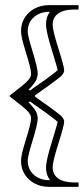

<svg xmlns="http://www.w3.org/2000/svg" viewBox="-20 -728 326 748"><path d="M173.8 -681.2 172.9 -682.1Q135.7 -682.1 111.8 -660.9Q87.9 -639.6 87.9 -605Q87.9 -588.9 107.4 -525.9Q127 -462.9 127 -440.9Q127 -438 126 -433.1Q125 -428.2 123.8 -423.3Q122.6 -418.5 118.4 -411.4Q114.3 -404.3 107.9 -397Q106 -394.5 100.8 -388.4Q95.7 -382.3 91.8 -378.9L97.2 -375Q104.5 -381.3 130.6 -399.2Q156.7 -417 184.1 -438Q204.1 -452.6 204.1 -456.1Q204.1 -461.4 181.6 -534.2Q159.2 -606.9 159.2 -631.8Q159.2 -661.6 173.8 -681.2ZM173.8 -27.8Q159.2 -47.4 159.2 -76.2Q159.2 -101.1 181.6 -173.8Q204.1 -246.6 204.1 -252Q204.1 -255.4 184.1 -270Q156.7 -291 130.6 -308.8Q104.5 -326.7 97.2 -333L91.8 -329.1Q95.7 -325.2 100.8 -319.1Q106 -313 107.9 -311Q110.8 -307.6 113.3 -304.4Q115.7 -301.3 117.4 -298.1Q119.1 -294.9 120.6 -292.5Q122.1 -290 123 -286.9Q124 -283.7 124.5 -282Q125 -280.3 125.5 -277.6Q126 -274.9 126.2 -273.9Q126.5 -272.9 126.7 -270.3Q127 -267.6 127 -267.1Q127 -245.1 107.4 -182.1Q87.9 -119.1 87.9 -103Q87.9 -68.4 111.8 -47.1Q135.7 -25.9 172.9 -25.9ZM286.1 -708V-690.9H269Q228.5 -690.9 206.8 -675.3Q185.1 -659.7 185.1 -631.8Q185.1 -609.9 207.5 -539.1Q230 -468.3 230 -454.1Q230 -446.8 225.1 -439.9Q220.2 -433.1 216.3 -429.7Q212.4 -426.3 200.2 -417Q171.9 -395.5 147.5 -378.7Q123 -361.8 115.2 -355V-353Q123 -346.2 147.5 -329.3Q171.9 -312.5 200.2 -291Q212.4 -281.7 216.3 -278.3Q220.2 -274.9 225.1 -268.1Q230 -261.2 230 -253.9Q230 -239.7 207.5 -168.9Q185.1 -98.1 185.1 -76.2Q185.1 -48.3 206.8 -32.7Q228.5 -17.1 269 -17.1H286.1V0H172.9Q124.5 0 93.3 -28.6Q62 -57.1 62 -103Q62 -124 81.5 -186.3Q101.1 -248.5 101.1 -267.1Q101.1 -271 100.3 -274.4Q99.6 -277.8 97.2 -281.7Q94.7 -285.6 92.8 -288.8Q90.8 -292 85.7 -296.6Q80.6 -301.3 76.9 -304.9Q73.2 -308.6 65.4 -314.7Q57.6 -320.8 52 -325.4Q46.4 -330.1 35.6 -338.4Q24.9 -346.7 17.1 -353V-355Q24.9 -361.3 35.6 -369.6Q46.4 -377.9 52 -382.6Q57.6 -387.2 65.4 -393.3Q73.2 -399.4 76.9 -403.1Q80.6 -406.7 85.7 -411.4Q90.8 -416 92.8 -419.2Q94.7 -422.4 97.2 -426.3Q99.6 -430.2 100.3 -433.6Q101.1 -437 101.1 -440.9Q101.1 -459.5 81.5 -521.7Q62 -584 62 -605Q62 -650.9 93.3 -679.4Q124.5 -708 172.9 -708Z"/></svg>

Font: FoglihtenFr01
Style: Regular
Weight: 500
Version: Version 0.68